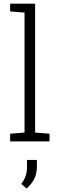

<svg xmlns="http://www.w3.org/2000/svg" viewBox="-20 -782 340 1062"><path d="M36.1 0V-42.5L115.7 -48.8V-712.4L36.1 -718.8V-761.7H174.3V-48.8L253.9 -42.5V0ZM127 260.7 97.7 235.4Q114.3 212.9 121.8 191.2Q129.4 169.4 129.4 139.6V102.5H184.1V138.7Q184.1 176.8 169.7 206.8Q155.3 236.8 127 260.7Z"/></svg>

Font: Roboto Slab LO Light
Style: Regular
Weight: 300
Designer: Google
Version: Version 2.000